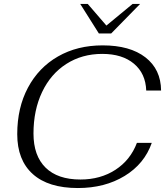

<svg xmlns="http://www.w3.org/2000/svg" viewBox="-20 -939 833 969"><path d="M67 -262Q67 -395 121 -496.5Q175 -598 272.5 -654Q370 -710 498 -710Q636 -710 714 -649.5Q792 -589 793 -482H718Q715 -568 656 -617.5Q597 -667 496 -667Q394 -667 315 -616.5Q236 -566 192.5 -474.5Q149 -383 149 -265Q149 -153 210 -93Q271 -33 386 -33Q487 -33 562.5 -82Q638 -131 671 -218H746Q709 -112 609 -51Q509 10 373 10Q224 10 145.5 -60.5Q67 -131 67 -262ZM385 -919H423L517 -810L649 -919H687L541 -770H479Z"/></svg>

Font: Fahkwang Light
Style: Italic
Weight: 300
Italic angle: -10°
Version: Version 1.000; ttfautohint (v1.6)